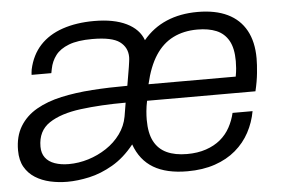

<svg xmlns="http://www.w3.org/2000/svg" viewBox="-44 -598 981 669"><g transform="rotate(-5 446.5 -263.0)"><path d="M166 12Q135 12 106 5.5Q77 -1 54 -15.5Q31 -30 17.5 -53.5Q4 -77 4 -112Q4 -161 25 -195.5Q46 -230 83.5 -251.5Q121 -273 171 -284Q221 -295 280 -299Q339 -303 403 -303L414 -368Q415 -375 416.5 -385.5Q418 -396 418 -402Q418 -436 391 -456Q364 -476 295 -476Q244 -476 213 -464Q182 -452 166.5 -431.5Q151 -411 146 -385L143 -370H74Q74 -372 74.5 -378Q75 -384 76 -389Q87 -439 117.5 -472Q148 -505 196.5 -521.5Q245 -538 307 -538Q376 -538 420 -516.5Q464 -495 478 -456Q512 -497 560 -517.5Q608 -538 669 -538Q731 -538 773.5 -517.5Q816 -497 838 -457Q860 -417 860 -359Q860 -338 857 -308Q854 -278 846 -245H467Q463 -226 461.5 -209.5Q460 -193 460 -179Q460 -132 475 -103.5Q490 -75 519 -61.5Q548 -48 590 -48Q627 -48 656.5 -58Q686 -68 707 -85.5Q728 -103 741 -127Q754 -151 760 -177H830Q823 -138 804.5 -103.5Q786 -69 755.5 -43Q725 -17 682.5 -2.5Q640 12 586 12Q513 12 467.5 -15Q422 -42 402 -98Q367 -54 325.5 -30Q284 -6 243 3Q202 12 166 12ZM176 -49Q211 -49 245 -59.5Q279 -70 308.5 -89.5Q338 -109 358 -136.5Q378 -164 384 -197L392 -245Q305 -245 234.5 -236Q164 -227 123.5 -200Q83 -173 83 -118Q83 -95 94.5 -79.5Q106 -64 127.5 -56.5Q149 -49 176 -49ZM477 -302H782Q785 -318 786 -331Q787 -344 787 -356Q787 -401 772 -427.5Q757 -454 729.5 -465.5Q702 -477 663 -477Q615 -477 578 -458.5Q541 -440 516 -401.5Q491 -363 477 -302Z"/></g></svg>

Font: Archivo SemiBold Light
Style: Italic
Weight: 300
Italic angle: -10°
Version: Version 2.001